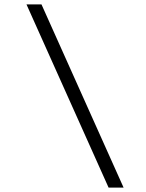

<svg xmlns="http://www.w3.org/2000/svg" viewBox="-20 -750 660 870"><path d="M100 -730H168L540 100H472Z"/></svg>

Font: Monaspace Argon Var ExtraLight
Style: Regular
Weight: 200
Designer: Riley Cran and the Lettermatic Team
Version: Version 1.200 (Monaspace Argon Var)